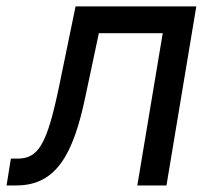

<svg xmlns="http://www.w3.org/2000/svg" viewBox="-37 -565 648 585"><path d="M-17 0H12.8C133.2 0 186.1 -92.3 223.4 -271.7L264.2 -463.8H458.8L381.4 0H470.2L561.1 -545.5H193.2L143.5 -304C106.2 -124.6 80.3 -81.7 16 -81.7H-3.9Z"/></svg>

Font: Margiela Sans Text
Style: Italic
Weight: 400
Italic angle: -9.39999°
Designer: Stefan Endress, Andreas Faust
Version: Version 1.100;FEAKit 1.0